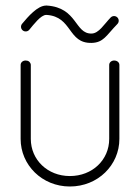

<svg xmlns="http://www.w3.org/2000/svg" viewBox="-20 -678 506 698"><path d="M147.9 -657.8C116.2 -657.8 82 -617.4 60.3 -591.5C54.3 -584.3 55.3 -573.5 62.6 -567.5C69.8 -561.6 80.5 -562.6 86.5 -569.8C102.1 -588.5 128.5 -623.8 147.9 -623.8C148.1 -623.8 149 -623.8 149.3 -623.8C244 -617.5 225.5 -520 313 -522C356.7 -523.1 366.2 -549.2 406.8 -590.8C413.3 -597.5 413.2 -608.2 406.5 -614.8C399.8 -621.3 389 -621.2 382.4 -614.5C358.4 -589.9 339.6 -556.6 313 -556C251.1 -554.7 261.9 -650.4 150.4 -657.8C149.9 -657.8 148.4 -657.8 147.9 -657.8ZM73 -458C63 -458 55 -451 55 -442V-173C55 -78 133 0 234 0C336 0 414 -78 414 -173V-442C414 -451 406 -458 395 -458C385 -458 377 -451 377 -442V-173C377 -97 316 -38 234 -38C153 -38 92 -97 92 -173V-442C92 -446 90 -450 86 -454C82 -457 78 -458 73 -458Z"/></svg>

Font: LetsTrace
Style: basic
Weight: 500
Version: Version 002.000